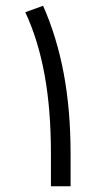

<svg xmlns="http://www.w3.org/2000/svg" viewBox="-20 -648 358 668"><path d="M129.9 -627.9Q177.7 -520 201.7 -392.6Q225.6 -265.1 225.6 -112.3V0H157.2V-113.8Q157.2 -267.6 134.8 -389.4Q112.3 -511.2 67.9 -605.5Z"/></svg>

Font: Vazir Light WOL
Style: Light-WOL
Weight: 300
Designer: Saber Rastikerdar
Foundry: Saber Rastikerdar
Version: Version 30.0.0